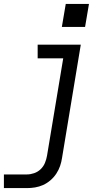

<svg xmlns="http://www.w3.org/2000/svg" viewBox="-32 -749 552 984"><path d="M-12 215V145H106Q124 145 143 138.5Q162 132 176.5 118Q191 104 198.5 85.5Q206 67 209 49L292 -450H161V-520H382L286 60Q283 81 276 101.5Q269 122 256.5 141Q244 160 226.5 175Q209 190 189 199Q169 208 148 211.5Q127 215 106 215ZM285 -611 305 -729H424L404 -611Z"/></svg>

Font: Iosevka SS04 Oblique
Style: Regular
Weight: 400
Italic angle: -9°
Monospace: yes
Designer: Belleve Invis
Foundry: Belleve Invis
Version: Version 19.0.0; ttfautohint (v1.8.4)